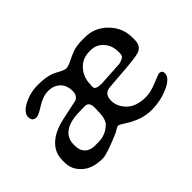

<svg xmlns="http://www.w3.org/2000/svg" viewBox="-87 -717 950 950"><g transform="rotate(-45 388.0 -242.0)"><path d="M314.5 -245.6H291.5L288.1 -245.1H281.2Q210.9 -245.1 175.5 -220.2Q140.1 -195.3 140.1 -151.9V-142.1Q140.1 -113.3 152.8 -97.2Q172.4 -71.8 210.4 -71.8H233.9Q286.1 -71.8 322.3 -107.9Q342.3 -127.9 342.3 -187.5L342.8 -197.3V-207Q342.8 -245.6 314.5 -245.6ZM610.4 -283.7Q621.6 -290 621.6 -308.1V-317.4Q621.6 -362.3 595.5 -391.6Q569.3 -420.9 528.8 -420.9H519Q471.2 -420.9 439.9 -385.7Q408.7 -350.6 408.7 -300.8L407.7 -294.4V-284.7Q407.7 -265.1 452.1 -265.1H455.6L458.5 -265.6L542.5 -270.5Q552.7 -272 571 -272Q589.4 -272 610.4 -283.7ZM709 -80.6Q709 -48.3 653.8 -23.2Q598.6 2 532.5 2Q466.3 2 397.9 -42Q369.1 -61 361.3 -61Q353.5 -60.5 329.1 -44.9Q223.6 0.5 195.3 0.5Q195.3 0.5 194.8 0.5Q192.9 0.5 191.4 0.5Q123 0.5 84.2 -34.4Q45.4 -69.3 45.4 -118.7V-135.3Q45.4 -200.7 105.5 -241.2Q139.6 -264.2 194.8 -275.9Q298.8 -297.9 300.3 -298.3Q324.2 -311 324.2 -339.4Q324.2 -382.3 299.8 -404.8Q275.4 -427.2 238.5 -427.2Q201.7 -427.2 160.6 -401.1Q119.6 -375 105.5 -375Q76.7 -375 76.7 -405.3Q76.7 -435.5 122.3 -460Q168 -484.4 223.1 -484.4Q278.3 -484.4 312.5 -471.7Q319.3 -469.2 344 -455.8Q368.7 -442.4 380.9 -442.4Q393.1 -442.4 412.6 -451.2L426.3 -458Q444.3 -467.3 470.2 -476.8Q496.1 -486.3 537.1 -486.3H554.7Q623 -486.3 671.6 -436.8Q720.2 -387.2 720.2 -319.3V-303.2Q720.2 -258.8 684.1 -247.1Q658.7 -238.8 562 -231.7Q465.3 -224.6 459 -223.1Q424.3 -215.3 424.3 -172.9Q424.3 -130.4 458.7 -96.9Q493.2 -63.5 559.1 -63.5Q592.8 -63.5 637.9 -82.3Q683.1 -101.1 687.5 -101.1Q709 -101.1 709 -80.6Z"/></g></svg>

Font: Averia Libre Light
Style: Regular
Weight: 300
Version: Version 1.002